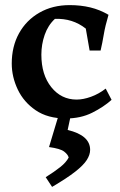

<svg xmlns="http://www.w3.org/2000/svg" viewBox="-20 -456 470 752"><path d="M417 -65Q386 -37 341 -14.5Q296 8 238 8Q167 8 120 -24Q73 -56 49.5 -105.5Q26 -155 26 -207Q26 -274 54.5 -325.5Q83 -377 134.5 -406.5Q186 -436 253 -436Q296 -436 333.5 -427Q371 -418 405 -398Q392 -354 386.5 -321Q381 -288 374 -258H331L316 -344Q264 -385 195 -382Q168 -357 155 -319.5Q142 -282 142 -242Q142 -163 181 -114.5Q220 -66 280 -66Q306 -66 336.5 -77Q367 -88 394 -109ZM209 -3H257L245 53Q333 74 333 131Q333 150 320 170.5Q307 191 274.5 216.5Q242 242 184 276L159 238Q194 216 216.5 198Q239 180 249 161Q246 149 231 137.5Q216 126 172 120Z"/></svg>

Font: Ruwudu SemiBold
Style: Regular
Weight: 600
Designer: Becca Hirsbrunner Spalinger
Foundry: SIL International
Version: Version 3.000